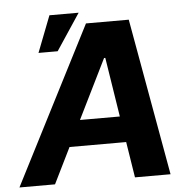

<svg xmlns="http://www.w3.org/2000/svg" viewBox="-76 -833 878 886"><g transform="rotate(-5 363.0 -389.5)"><path d="M143.1 0H-21.7L350.1 -727.3H548.3L678.3 0H513.5L487.2 -165.8H224.8ZM283.7 -285.9H468.4L425.1 -561.1H419.4ZM120 -610.8 185.4 -779.5H320.7L208.8 -610.8Z"/></g></svg>

Font: Inter UI
Style: Bold Italic
Weight: 700
Italic angle: 9.39999°
Designer: Rasmus Andersson
Foundry: rsms
Version: 3.2;8d6f07862